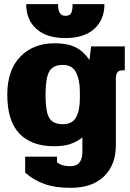

<svg xmlns="http://www.w3.org/2000/svg" viewBox="-20 -703 625 923"><path d="M106 -683H259Q259 -656 267 -641.5Q275 -627 294 -627Q316 -627 322.5 -640.5Q329 -654 329 -683H482Q482 -608 433 -564Q384 -520 294 -520Q204 -520 155 -564Q106 -608 106 -683ZM101 127V50H254V77Q277 96 317 96Q348 96 362 78Q376 60 376 30V-42Q347 -20 316 -10Q285 0 241 0Q131 0 73 -61Q15 -122 15 -248Q15 -366 77.5 -430.5Q140 -495 243 -495Q304 -495 342.5 -476Q381 -457 410 -415L418 -480H580V-365H570Q551 -365 544 -355Q537 -345 537 -323V-5Q537 89 480.5 144.5Q424 200 319 200Q245 200 193.5 181.5Q142 163 101 127ZM364 -231V-262Q364 -319 345.5 -355Q327 -391 283 -391Q234 -391 216.5 -359Q199 -327 199 -248Q199 -195 206 -164.5Q213 -134 231 -120Q249 -106 283 -106Q327 -106 345.5 -138.5Q364 -171 364 -231Z"/></svg>

Font: Pridi
Style: Bold
Weight: 700
Designer: Katatrad Team
Foundry: CadsonDemak
Version: Version 1.001